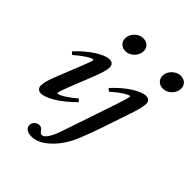

<svg xmlns="http://www.w3.org/2000/svg" viewBox="-257 -824 1204 1204"><g transform="rotate(45 345.0 -221.5)"><path d="M274.9 -550.8Q250 -550.8 233.9 -566.7Q217.8 -582.5 217.8 -606.9Q217.8 -638.7 242.7 -663.3Q267.6 -688 298.8 -688Q324.7 -688 341.1 -672.4Q357.4 -656.7 357.4 -632.3Q357.4 -601.1 333 -575.9Q308.6 -550.8 274.9 -550.8ZM607.4 -550.8Q582 -550.8 565.9 -566.7Q549.8 -582.5 549.8 -606.9Q549.8 -638.7 575 -663.3Q600.1 -688 631.3 -688Q657.2 -688 673.6 -672.4Q689.9 -656.7 689.9 -632.3Q689.9 -601.1 665.5 -575.9Q641.1 -550.8 607.4 -550.8ZM89.8 11.2Q72.3 11.2 62.7 1.7Q53.2 -7.8 53.2 -25.9Q53.2 -59.6 85.4 -138.2L147 -292Q173.3 -357.9 173.3 -367.7Q173.3 -372.1 168.9 -372.1Q163.1 -372.1 150.1 -365.7Q137.2 -359.4 112.1 -341.6Q86.9 -323.7 56.6 -297.9L40 -313Q97.2 -375 153.3 -409.9Q209.5 -444.8 241.7 -444.8Q278.8 -444.8 278.8 -408.7Q278.8 -376.5 247.1 -296.9L184.1 -138.2Q160.6 -80.1 160.6 -65.9Q160.6 -62 164.1 -62Q170.4 -62 183.1 -67.4Q195.8 -72.8 221.9 -90.3Q248 -107.9 279.8 -134.8L295.4 -117.7Q233.9 -56.2 178.2 -22.5Q122.6 11.2 89.8 11.2ZM237.3 244.6Q210.4 244.6 194.3 233.2Q178.2 221.7 178.2 203.1Q178.2 183.6 191.9 170.7Q205.6 157.7 224.1 157.7Q243.7 157.7 256.3 177.7Q265.1 191.9 277.3 191.9Q295.4 191.9 314.2 162.4Q333 132.8 348.6 86.4L476.6 -292Q498 -357.4 498 -368.2Q498 -372.6 494.1 -372.6Q484.4 -372.6 455.1 -354.2Q425.8 -335.9 382.3 -298.3L365.2 -313.5Q422.4 -375.5 478 -410.2Q533.7 -444.8 565.9 -444.8Q602.5 -444.8 602.5 -408.7Q602.5 -377.9 575.2 -296.9L515.1 -118.7Q490.7 -44.9 459.5 31.7Q421.9 126 359.9 185.3Q297.9 244.6 237.3 244.6Z"/></g></svg>

Font: Elstob SemiBold
Style: Italic
Weight: 600
Italic angle: -20°
Designer: Peter S. Baker
Version: Version 1.015